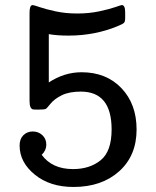

<svg xmlns="http://www.w3.org/2000/svg" viewBox="-20 -724 615 755"><path d="M57.1 -151.9Q57.1 -177.7 72 -192.4Q86.9 -207 108.9 -207Q130.9 -207 146.5 -192.6Q162.1 -178.2 162.1 -154.8Q162.1 -132.8 144 -115.2Q185.1 -59.1 267.1 -59.1Q333 -59.1 376 -94Q418.9 -128.9 418.9 -214.8Q418.9 -363.8 297.9 -363.8Q252 -363.8 222.9 -349.4Q193.8 -335 178.5 -315.9Q163.1 -296.9 160.2 -295.9Q154.3 -293 131.8 -293H127.9Q114.7 -293 109.4 -293.9Q104 -294.9 100.1 -302.5Q96.2 -310.1 96.2 -326.2V-673.8Q96.2 -703.6 107.9 -704.1Q112.8 -704.1 136 -696Q159.2 -688 198.5 -679.4Q237.8 -670.9 283.9 -670.9Q330.1 -670.9 370.1 -679.4Q410.2 -688 433.1 -696Q456.1 -704.1 459 -704.1Q472.2 -704.1 472.2 -675.8V-652.8Q472.2 -639.6 468 -634.8Q463.9 -629.9 446.8 -623Q355 -584 250 -584Q203.1 -584 171.9 -589.8V-399.9Q232.9 -439.9 300.8 -439.9Q397.9 -439.9 457.5 -377.4Q517.1 -314.9 517.1 -214.8Q517.1 -111.8 448.5 -50.3Q379.9 11.2 269 11.2Q176.3 11.2 116.7 -37.4Q57.1 -85.9 57.1 -151.9Z"/></svg>

Font: CMU Concrete
Style: Bold
Weight: 700
Version: Version 0.7.0